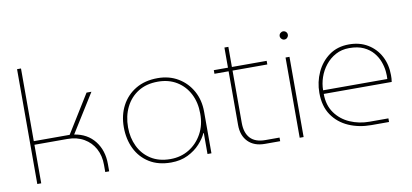

<svg xmlns="http://www.w3.org/2000/svg" viewBox="-69 -960 2582 1202"><g transform="rotate(-10 1222.0 -358.5)"><path d="M85 0V-730H110V-268H338L488 -510H519L366 -265Q449 -252 495.5 -192.5Q542 -133 542 -46V0H517V-46Q517 -104 493 -148.5Q469 -193 424.5 -219Q380 -245 319 -245H110V0Z M934 13Q853 13 796 -22.5Q739 -58 709.5 -119Q680 -180 680 -256Q680 -332 711.5 -392Q743 -452 801.5 -487Q860 -522 941 -522Q1015 -522 1071.5 -488Q1128 -454 1160 -396Q1192 -338 1192 -264V0H1167V-133H1164Q1150 -101 1119 -67Q1088 -33 1041.5 -10Q995 13 934 13ZM934 -9Q1000 -9 1052.5 -41Q1105 -73 1136 -129.5Q1167 -186 1166 -258Q1166 -328 1138 -382.5Q1110 -437 1059 -468.5Q1008 -500 939 -500Q866 -500 814 -467.5Q762 -435 734 -378.5Q706 -322 706 -250Q706 -184 732.5 -129Q759 -74 810 -41.5Q861 -9 934 -9Z M1532 0Q1464 0 1425.5 -39Q1387 -78 1387 -145V-638H1412V-155Q1412 -91 1443.5 -57Q1475 -23 1539 -23H1629V0ZM1297 -487V-510H1633V-487Z M1753 0V-510H1778V0ZM1766 -622Q1756 -622 1748 -630Q1740 -638 1740 -648Q1740 -659 1748 -666.5Q1756 -674 1766 -674Q1777 -674 1784.5 -666.5Q1792 -659 1792 -648Q1792 -638 1784.5 -630Q1777 -622 1766 -622Z M2209 0Q2130 0 2065 -28.5Q2000 -57 1961.5 -113.5Q1923 -170 1923 -255Q1923 -324 1951 -385Q1979 -446 2031.5 -484Q2084 -522 2158 -522Q2226 -522 2277 -491Q2328 -460 2356 -407Q2384 -354 2384 -287Q2384 -276 2383.5 -265.5Q2383 -255 2381 -244H1949Q1949 -172 1984.5 -122.5Q2020 -73 2077.5 -48Q2135 -23 2201 -23H2321V0ZM1949 -267H2357Q2359 -287 2356 -316.5Q2353 -346 2341.5 -377.5Q2330 -409 2307 -436.5Q2284 -464 2247 -481.5Q2210 -499 2155 -499Q2107 -499 2069 -478.5Q2031 -458 2004 -424Q1977 -390 1963 -349Q1949 -308 1949 -267Z"/></g></svg>

Font: MuseoModerno SemiBold Thin
Style: Regular
Weight: 250
Version: Version 1.001